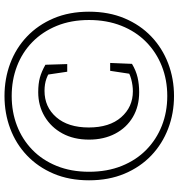

<svg xmlns="http://www.w3.org/2000/svg" viewBox="10 -789 794 854"><g transform="rotate(-90 407.0 -362.0)"><path d="M407 15Q330 15 262 -11Q194 -37 142.5 -86Q91 -135 61.5 -205Q32 -275 32 -363Q32 -451 61.5 -520.5Q91 -590 142.5 -639Q194 -688 262 -713.5Q330 -739 407 -739Q484 -739 552 -713.5Q620 -688 671.5 -639Q723 -590 752.5 -520.5Q782 -451 782 -363Q782 -275 752.5 -205Q723 -135 671.5 -86Q620 -37 552 -11Q484 15 407 15ZM407 -15Q479 -15 540.5 -39.5Q602 -64 648 -109.5Q694 -155 719.5 -219.5Q745 -284 745 -363Q745 -443 719 -506.5Q693 -570 647 -615Q601 -660 539.5 -683.5Q478 -707 407 -707Q336 -707 275 -683.5Q214 -660 168 -615.5Q122 -571 96 -507Q70 -443 70 -363Q70 -282 96 -217.5Q122 -153 168 -108Q214 -63 275 -39Q336 -15 407 -15ZM424 -140Q361 -140 313.5 -168Q266 -196 239.5 -246.5Q213 -297 213 -363Q213 -431 240.5 -481.5Q268 -532 316 -560.5Q364 -589 424 -589Q462 -589 489 -581.5Q516 -574 546 -557L549 -460H515L500 -561L533 -525Q508 -544 484 -552.5Q460 -561 430 -561Q358 -561 312.5 -508.5Q267 -456 267 -364Q267 -272 312.5 -220Q358 -168 428 -168Q454 -168 482.5 -175.5Q511 -183 536 -202L504 -170L519 -269H554L550 -172Q520 -154 489.5 -147Q459 -140 424 -140Z"/></g></svg>

Font: Noto Serif SC
Style: Regular
Weight: 200
Designer: Ryoko NISHIZUKA 西塚涼子 (kana & ideographs); Frank Grießhammer (Latin, Greek & Cyrillic); Wenlong ZHANG 张文龙 (bopomofo); San
Foundry: Adobe
Version: Version 2.001;hotconv 1.1.0;makeotfexe 2.6.0